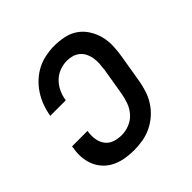

<svg xmlns="http://www.w3.org/2000/svg" viewBox="-145 -655 789 789"><g transform="rotate(-45 250.0 -260.0)"><path d="M204 8Q179 8 154.5 4Q130 0 108 -10Q86 -20 69 -37Q52 -54 42.5 -76Q33 -98 30.5 -123Q28 -148 33 -174L34 -184H124L123 -178Q120 -157 123.5 -136.5Q127 -116 139 -100.5Q151 -85 170.5 -78.5Q190 -72 212 -72Q234 -72 256.5 -81Q279 -90 295 -108Q311 -126 319 -148Q327 -170 331 -193L351 -313Q353 -329 354 -345Q355 -361 352.5 -376.5Q350 -392 343.5 -405.5Q337 -419 325.5 -429Q314 -439 299 -443.5Q284 -448 268 -448Q247 -448 225.5 -440Q204 -432 188 -416Q172 -400 162.5 -379.5Q153 -359 150 -338L149 -336H59L60 -338Q64 -363 73 -387.5Q82 -412 96.5 -434.5Q111 -457 131 -475.5Q151 -494 174.5 -506Q198 -518 224 -523Q250 -528 274 -528Q303 -528 331 -522Q359 -516 381 -500.5Q403 -485 417.5 -462Q432 -439 439 -412.5Q446 -386 445 -357Q444 -328 439 -299L419 -179Q415 -155 407 -130Q399 -105 384.5 -82.5Q370 -60 349.5 -42Q329 -24 305 -12.5Q281 -1 255 3.5Q229 8 204 8Z"/></g></svg>

Font: Iosevka Term Curly Md Obl
Style: Regular
Weight: 500
Italic angle: -9°
Designer: Belleve Invis
Foundry: Belleve Invis
Version: Version 32.3.0